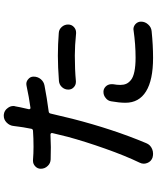

<svg xmlns="http://www.w3.org/2000/svg" viewBox="75 -908 849 1040"><g transform="rotate(-90 500.0 -387.5)"><path d="M581.1 -401.4Q579.1 -401.4 577.1 -401.4Q560.5 -401.4 548.8 -412.1Q535.2 -423.8 535.2 -442.4Q535.2 -461.9 548.3 -476.6Q561.5 -491.2 581.1 -493.2Q658.2 -499 718.8 -499Q780.3 -499 841.8 -494.1Q861.3 -493.2 875 -477.5Q887.7 -462.9 887.7 -443.4Q887.7 -423.8 873 -411.1Q860.4 -400.4 844.7 -400.4Q842.8 -400.4 839.8 -400.4Q772.5 -407.2 719.7 -407.2Q644.5 -407.2 581.1 -401.4ZM556.6 -668.9Q561.5 -669.9 565.4 -669.9Q579.1 -669.9 589.8 -661.1Q605.5 -649.4 605.5 -630.9Q605.5 -608.4 591.8 -591.8Q578.1 -575.2 556.6 -571.3Q491.2 -558.6 417 -548.8Q407.2 -547.9 405.3 -538.1Q396.5 -500 377 -419.9Q320.3 -199.2 245.1 -20.5Q236.3 2 212.9 11.7Q201.2 16.6 187.5 16.6Q177.7 16.6 167 13.7Q145.5 5.9 137.7 -14.6Q133.8 -24.4 133.8 -34.2Q133.8 -44.9 139.6 -56.6Q176.8 -133.8 215.3 -242.7Q253.9 -351.6 279.3 -445.3Q291 -490.2 299.8 -529.3Q300.8 -533.2 298.3 -536.1Q295.9 -539.1 292 -539.1Q247.1 -537.1 223.6 -537.1Q185.5 -537.1 157.2 -538.1Q135.7 -539.1 122.1 -553.7Q106.4 -569.3 106.4 -591.8Q106.4 -609.4 120.1 -622.1Q132.8 -633.8 149.4 -633.8Q151.4 -633.8 153.3 -633.8Q189.5 -630.9 225.6 -630.9Q272.5 -630.9 312.5 -633.8Q322.3 -634.8 323.2 -644.5Q333 -695.3 334 -708Q335.9 -721.7 337.9 -737.3Q339.8 -760.7 357.4 -777.3Q373 -792 392.6 -792Q395.5 -792 398.4 -792Q421.9 -790 435.5 -770.5Q446.3 -756.8 446.3 -740.2Q446.3 -734.4 444.3 -728.5Q441.4 -710.9 439.5 -703.1L428.7 -655.3Q428.7 -652.3 431.2 -649.4Q433.6 -646.5 436.5 -647.5Q494.1 -655.3 556.6 -668.9ZM471.7 -210Q474.6 -229.5 491.2 -241.2Q504.9 -252 521.5 -252Q524.4 -252 527.3 -252Q544.9 -250 556.6 -234.4Q564.5 -222.7 564.5 -208Q564.5 -204.1 564.5 -201.2Q560.5 -178.7 560.5 -161.1Q560.5 -142.6 566.4 -128.9Q572.3 -115.2 587.4 -103Q602.5 -90.8 632.8 -84.5Q663.1 -78.1 708 -78.1Q779.3 -78.1 855.5 -88.9Q859.4 -89.8 862.3 -89.8Q877 -89.8 889.6 -79.1Q903.3 -66.4 903.3 -48.8Q903.3 -26.4 887.7 -9.8Q873 6.8 851.6 8.8Q775.4 16.6 707 16.6Q586.9 16.6 525.4 -21.5Q463.9 -59.6 463.9 -132.8Q463.9 -166 471.7 -210Z"/></g></svg>

Font: Gen Jyuu GothicX Medium
Style: Regular
Weight: 500
Designer: Ryoko NISHIZUKA (kana &amp; ideographs); Paul D. Hunt (Latin, Greek &amp; Cyrillic); Wenlong ZHANG (bopomofo); Sandoll C
Version: Version 1.058.20140828